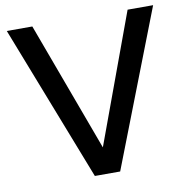

<svg xmlns="http://www.w3.org/2000/svg" viewBox="-83 -830 890 911"><g transform="rotate(-10 362.0 -375.0)"><path d="M714 -750H591L362 -127L132 -750H9L301 0H423Z"/></g></svg>

Font: Oakes Medium
Style: Regular
Weight: 500
Designer: Samuel Oakes
Foundry: Samuel Oakes
Version: Version 1.003;PS 001.003;hotconv 1.0.88;makeotf.lib2.5.64775